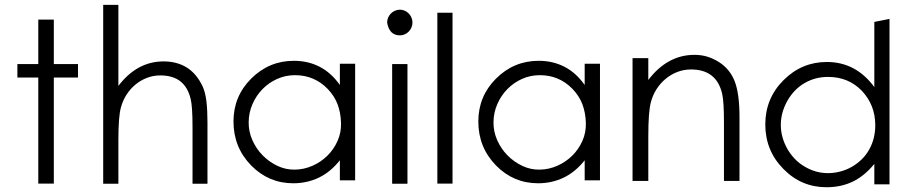

<svg xmlns="http://www.w3.org/2000/svg" viewBox="-20 -768 3793 803"><path d="M306.2 -443.8H205.1V0H140.1V-443.8H52.7V-500H140.1V-686H205.1V-500H306.2Z M847.7 0.5H785.2V-236.3Q785.2 -280.8 783.2 -309.6Q781.2 -338.4 777.8 -352.5Q766.1 -402.8 734.6 -427.7Q703.1 -452.6 649.9 -452.6Q621.6 -452.6 595.2 -442.6Q568.8 -432.6 546.9 -414.6Q524.9 -396.5 509 -371.8Q493.2 -347.2 485.4 -317.4Q480.5 -299.8 477.8 -266.4Q475.1 -232.9 475.1 -182.6V0.5H411.6V-747.6H475.1V-408.7Q553.2 -511.2 664.1 -511.2Q720.2 -511.2 761.5 -485.4Q802.7 -459.5 827.6 -406.2Q838.9 -381.3 843.3 -344.5Q847.7 -307.6 847.7 -256.3Z M1465.3 -13.7H1401.4V-97.7Q1362.8 -48.8 1313.5 -25.1Q1264.2 -1.5 1206.5 -1.5Q1103.5 -1.5 1030.3 -76.2Q956.5 -151.9 956.5 -259.8Q956.5 -365.2 1030.3 -439Q1105 -513.7 1209 -513.7Q1268.1 -513.7 1316.4 -489Q1364.7 -464.4 1401.4 -412.6V-501.5H1465.3ZM1406.2 -254.9Q1404.8 -297.9 1391.6 -332.5Q1378.4 -367.2 1350.1 -396.5Q1294.4 -453.6 1213.9 -453.6Q1174.3 -453.6 1139.4 -438Q1104.5 -422.4 1078.1 -395.5Q1051.8 -368.7 1036.1 -333Q1020.5 -297.4 1020 -257.3Q1019.5 -218.3 1035.4 -182.1Q1051.3 -146 1078.4 -118.4Q1105.5 -90.8 1140.6 -74.2Q1175.8 -57.6 1213.9 -58.6Q1251.5 -59.1 1286.9 -74.7Q1322.3 -90.3 1349.1 -116.7Q1376 -143.1 1391.8 -178.7Q1407.7 -214.4 1406.2 -254.9Z M1705.1 -673.8Q1705.1 -663.1 1700.9 -653.3Q1696.8 -643.6 1689.7 -636.2Q1682.6 -628.9 1673.1 -624.5Q1663.6 -620.1 1652.8 -620.1Q1607.9 -620.1 1599.1 -673.8Q1599.1 -684.6 1603.3 -694.3Q1607.4 -704.1 1614.7 -711.4Q1622.1 -718.8 1631.8 -723.1Q1641.6 -727.5 1652.8 -727.5Q1663.6 -727.5 1673.1 -723.1Q1682.6 -718.8 1689.7 -711.4Q1696.8 -704.1 1700.9 -694.3Q1705.1 -684.6 1705.1 -673.8ZM1684.1 0.5H1620.1V-500H1684.1Z M1872.6 0H1809.1V-714.8H1872.6Z M2489.3 -13.7H2425.3V-97.7Q2386.7 -48.8 2337.4 -25.1Q2288.1 -1.5 2230.5 -1.5Q2127.4 -1.5 2054.2 -76.2Q1980.5 -151.9 1980.5 -259.8Q1980.5 -365.2 2054.2 -439Q2128.9 -513.7 2232.9 -513.7Q2292 -513.7 2340.3 -489Q2388.7 -464.4 2425.3 -412.6V-501.5H2489.3ZM2430.2 -254.9Q2428.7 -297.9 2415.5 -332.5Q2402.3 -367.2 2374 -396.5Q2318.4 -453.6 2237.8 -453.6Q2198.2 -453.6 2163.3 -438Q2128.4 -422.4 2102.1 -395.5Q2075.7 -368.7 2060.1 -333Q2044.4 -297.4 2043.9 -257.3Q2043.5 -218.3 2059.3 -182.1Q2075.2 -146 2102.3 -118.4Q2129.4 -90.8 2164.6 -74.2Q2199.7 -57.6 2237.8 -58.6Q2275.4 -59.1 2310.8 -74.7Q2346.2 -90.3 2373 -116.7Q2399.9 -143.1 2415.8 -178.7Q2431.6 -214.4 2430.2 -254.9Z M3072.8 -11.2H3007.8V-256.3Q3007.8 -300.8 3005.9 -330.3Q3003.9 -359.9 3000.5 -375Q2977.1 -477.5 2870.1 -477.5Q2839.8 -477.5 2812.7 -467Q2785.6 -456.5 2763.2 -437.7Q2740.7 -418.9 2724.9 -393.6Q2709 -368.2 2701.7 -338.9Q2696.8 -319.8 2694.1 -285.2Q2691.4 -250.5 2691.4 -198.7V-11.2H2625.5V-524.9H2691.4V-433.6Q2771.5 -538.6 2884.3 -538.6Q2913.6 -538.6 2938.2 -531Q2962.9 -523.4 2986.3 -508.8Q3031.7 -480 3051.8 -430.2Q3062 -405.3 3067.4 -367.4Q3072.8 -329.6 3072.8 -276.4Z M3700.2 2.9H3636.7V-82.5Q3595.7 -32.2 3546.6 -8.5Q3497.6 15.1 3436.5 15.1Q3331.5 15.1 3256.8 -61Q3180.7 -137.7 3180.7 -247.6Q3180.7 -356.4 3256.8 -432.6Q3333 -508.8 3438 -508.8Q3559.6 -508.8 3636.7 -403.8V-676.3L3700.2 -689ZM3640.6 -243.7Q3640.6 -287.6 3626.2 -323.5Q3611.8 -359.4 3584 -388.7Q3528.3 -446.3 3442.9 -446.3Q3389.6 -446.3 3345.2 -420.7Q3300.8 -395 3272.9 -346.2Q3245.6 -297.4 3245.6 -245.1Q3245.6 -219.2 3252.7 -193.8Q3259.8 -168.5 3272.7 -145.8Q3285.6 -123 3304 -103.8Q3322.3 -84.5 3345.2 -71.3Q3391.1 -43.9 3442.9 -43.9Q3469.2 -43.9 3494.9 -50.8Q3520.5 -57.6 3543 -70.6Q3565.4 -83.5 3584 -101.6Q3602.5 -119.6 3615.2 -142.6Q3640.6 -188 3640.6 -243.7Z"/></svg>

Font: Kawthoolei
Style: Regular
Weight: 400
Designer: Moe Zed
Foundry: Moe Zed
Version: Version 1.000;July 10, 2024;FontCreator 14.0.0.2901 32-bit